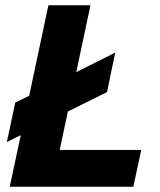

<svg xmlns="http://www.w3.org/2000/svg" viewBox="-20 -710 607 730"><path d="M6 -170 38 -320 91 -346 164 -690H324L270 -436L418 -510L387 -360L238 -286L207 -140H517L487 0H17L59 -196Z"/></svg>

Font: Radio Canada
Style: Bold Italic
Weight: 700
Italic angle: -12°
Designer: Charles Daoud, Etienne Aubert Bonn, Alexandre Saumier Demers, Jacques Le Bailly
Foundry: Radio-Canada
Version: Version 2.104; ttfautohint (v1.8.4.7-5d5b);gftools[0.9.28.de